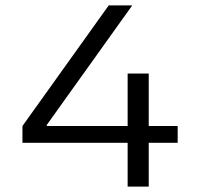

<svg xmlns="http://www.w3.org/2000/svg" viewBox="-20 -690 740 710"><path d="M452 -418V-224H153V-228L469 -670H382L63 -224V-162H452V0H530V-162H637V-224H530V-418Z"/></svg>

Font: LT Wave Light
Style: Regular
Weight: 300
Designer: Daniel Lyons
Version: Version 2.5 (Glyphs App)